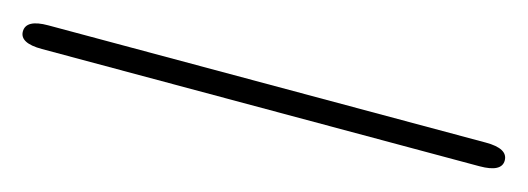

<svg xmlns="http://www.w3.org/2000/svg" viewBox="-19 -25 657 239"><g transform="rotate(15 309.5 94.0)"><path d="M-1 94.5Q-1 79 27.5 79H591.5Q620 79 620 94.5Q620 109.5 591.5 109.5H27.5Q-1 109.5 -1 94.5Z"/></g></svg>

Font: Sono ExtraLight Monospace ExtraLight
Style: Regular
Weight: 250
Version: Version 2.112